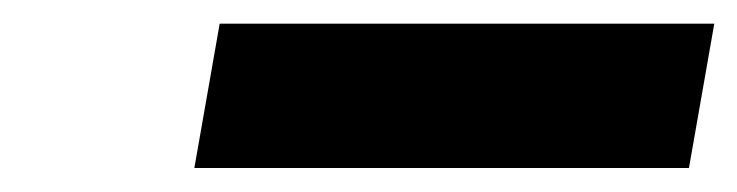

<svg xmlns="http://www.w3.org/2000/svg" viewBox="-20 -752 626 163"><path d="M145 -609.4 166.5 -731.9H586.4L564.9 -609.4Z"/></svg>

Font: Cascadia Mono
Style: Bold Italic
Weight: 700
Italic angle: -10°
Monospace: yes
Designer: Aaron Bell
Foundry: Saja Typeworks
Version: Version 2404.023; ttfautohint (v1.8.4)